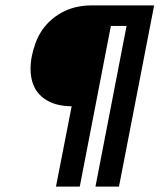

<svg xmlns="http://www.w3.org/2000/svg" viewBox="-20 -690 590 710"><path d="M187 0 245 -297Q221 -297 197.5 -302Q174 -307 154 -318.5Q134 -330 120 -347.5Q106 -365 99.5 -387.5Q93 -410 93 -434.5Q93 -459 98 -484Q103 -508 112 -532.5Q121 -557 136.5 -579.5Q152 -602 173 -619.5Q194 -637 218 -648.5Q242 -660 267.5 -665Q293 -670 317 -670H550L420 0H333L448 -594H390L275 0Z"/></svg>

Font: Lode Dark Term
Style: Bold Italic
Weight: 700
Italic angle: -11°
Monospace: yes
Designer: Belleve Invis
Foundry: Belleve Invis
Version: Version 29.2.0